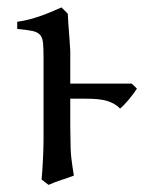

<svg xmlns="http://www.w3.org/2000/svg" viewBox="-20 -489 413 523"><path d="M171.4 -261.2H338.9L353 -247.6Q348.6 -240.7 342.8 -232.9Q336.9 -225.1 330.6 -217.5Q324.2 -210 318.1 -203.6Q312 -197.3 307.1 -193.4Q299.8 -200.7 291.5 -205.6Q283.2 -210.4 272.2 -213.9Q261.2 -217.3 246.3 -218.8Q231.4 -220.2 210.9 -220.2H171.4V-147.5Q171.4 -130.4 171.9 -115.2Q171.9 -98.1 172.4 -84.5Q172.9 -70.8 174.3 -58.6Q175.8 -46.4 177.5 -34.7Q179.2 -22.9 181.2 -10.7Q164.6 -4.4 147.2 1.2Q129.9 6.8 112.3 14.6L93.3 0Q94.2 -9.8 95.2 -23.7Q96.2 -37.6 96.9 -52.5Q97.7 -67.4 98.1 -81.8Q98.6 -96.2 98.6 -107.4V-332.5Q98.6 -357.9 97.2 -372.3Q95.7 -386.7 88.9 -394.3Q82 -401.9 67.6 -404.8Q53.2 -407.7 26.9 -410.2V-429.7Q44.4 -432.1 59.3 -436Q74.2 -439.9 88.4 -444.8Q102.5 -449.7 116.9 -455.6Q131.3 -461.4 147.5 -468.8L164.6 -451.7Q166 -423.3 168 -400.9Q168.9 -391.1 169.4 -381.8Q169.9 -372.6 170.4 -365.7Q170.9 -356.9 171.4 -350.1Z"/></svg>

Font: Noto Serif Devanagari
Style: Regular
Weight: 400
Designer: Monotype Design Team
Foundry: Monotype Imaging Inc.
Version: Version 1.01